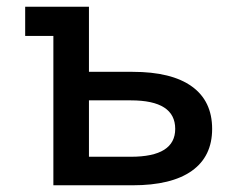

<svg xmlns="http://www.w3.org/2000/svg" viewBox="-20 -552 697 572"><path d="M139 0V-445H55V-532H245V-338H375Q491 -338 551.5 -294.5Q612 -251 612 -168Q612 -86 551.5 -43Q491 0 375 0ZM245 -85H370Q502 -85 502 -168Q502 -253 370 -253H245Z"/></svg>

Font: Geist Med
Style: Regular
Weight: 400
Designer: Basement.studio, Andrés Briganti, Mateo Zaragoza
Foundry: Basement.studio, Vercel, Andrés Briganti, Guido Ferreyra, Mateo Zaragoza
Version: Version 1.401